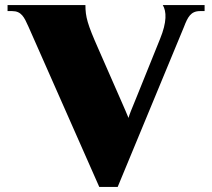

<svg xmlns="http://www.w3.org/2000/svg" viewBox="-20 -742 842 762"><path d="M93 -636 374 0H447L710 -635C725 -674 737 -698 774 -698H792V-722H626C641 -697 643 -655 615 -587L525 -364C500 -302 495 -292 490 -274C485 -286 473 -315 463 -337L370 -549C327 -646 319 -675 319 -722H10V-698H28C65 -698 76 -674 93 -636Z"/></svg>

Font: Sinistre Bold
Style: Regular
Weight: 900
Designer: Jules Durand
Foundry: Collletttivo
Version: Version 69.420;Glyphs 3.2 (3217)